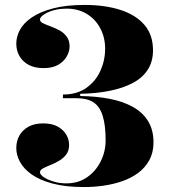

<svg xmlns="http://www.w3.org/2000/svg" viewBox="-20 -743 692 778"><path d="M321 15Q247 15 194 1Q141 -13 108.5 -36Q76 -59 61 -87Q46 -115 46 -143Q46 -172 59 -194.5Q72 -217 96 -230Q120 -243 155 -243Q192 -243 215 -229.5Q238 -216 249 -196.5Q260 -177 260 -156Q260 -132 248 -116.5Q236 -101 218.5 -91Q201 -81 183.5 -74Q166 -67 154 -60.5Q142 -54 142 -45Q142 -39 149.5 -31.5Q157 -24 171.5 -17Q186 -10 205.5 -5Q225 0 249 0Q297 0 332.5 -24.5Q368 -49 388 -89Q408 -129 408 -174Q408 -236 396 -274Q384 -312 358.5 -328.5Q333 -345 291 -345H235V-360Q292 -360 330 -387Q368 -414 387 -456.5Q406 -499 406 -546Q406 -591 386.5 -628Q367 -665 332 -686.5Q297 -708 250 -708Q226 -708 206 -703.5Q186 -699 171.5 -692Q157 -685 149.5 -677.5Q142 -670 142 -664Q142 -655 154 -649Q166 -643 184 -636.5Q202 -630 220 -620.5Q238 -611 250 -595Q262 -579 262 -555Q262 -535 250.5 -514.5Q239 -494 216 -480.5Q193 -467 156 -467Q121 -467 96.5 -480Q72 -493 59 -515.5Q46 -538 46 -566Q46 -595 61 -622.5Q76 -650 109 -672.5Q142 -695 195 -709Q248 -723 323 -723Q405 -723 467.5 -703Q530 -683 565 -642.5Q600 -602 600 -539Q600 -494 579 -461Q558 -428 518.5 -407Q479 -386 424.5 -375Q370 -364 305 -363V-354Q370 -353 424.5 -342.5Q479 -332 519 -309.5Q559 -287 580.5 -251.5Q602 -216 602 -166Q602 -125 585 -94Q568 -63 539.5 -42Q511 -21 474.5 -8.5Q438 4 398.5 9.5Q359 15 321 15Z"/></svg>

Font: Kalnia SemiBold
Style: Regular
Weight: 600
Designer: Frida Medrano
Foundry: Frida Medrano
Version: Version 1.105